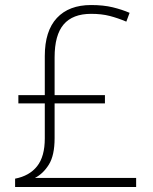

<svg xmlns="http://www.w3.org/2000/svg" viewBox="-20 -743 610 763"><path d="M342 -723Q391 -723 428 -714Q465 -705 495 -692L482 -657Q449 -671 416.5 -679.5Q384 -688 342 -688Q269 -688 233 -646Q197 -604 197 -515V-365H397V-332H197V-194Q197 -126 174.5 -89.5Q152 -53 119 -36H521V0H40V-33Q97 -44 127.5 -82.5Q158 -121 158 -193V-332H53V-365H158V-520Q158 -620 206 -671.5Q254 -723 342 -723Z"/></svg>

Font: Noto Sans Bengali ExtraLight
Style: Regular
Weight: 200
Designer: Jelle Bosma - Monotype Design Team
Foundry: Monotype Imaging Inc.
Version: Version 2.003; ttfautohint (v1.8.4.7-5d5b)